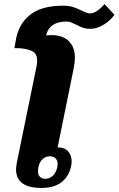

<svg xmlns="http://www.w3.org/2000/svg" viewBox="-20 -916 584 946"><path d="M59 -82Q59 -91 63 -115L159 -584Q163 -601 163 -619Q163 -647 145 -660Q127 -673 83 -678Q74 -679 51 -679L60 -729Q75 -802 131 -845Q187 -888 291 -888Q320 -888 341 -881Q362 -874 384 -863Q410 -850 422 -850Q438 -850 455 -860Q472 -870 495 -896L544 -843Q522 -813 489.5 -793.5Q457 -774 425 -774Q404 -774 388.5 -779.5Q373 -785 354 -795Q340 -802 329.5 -806Q319 -810 308 -810Q224 -810 207 -742Q217 -743 231 -743Q289 -743 319 -713.5Q349 -684 349 -631Q349 -612 344 -584L264 -190Q297 -190 315 -171Q333 -152 333 -120Q333 -110 330 -96Q319 -46 282.5 -18Q246 10 185 10Q59 10 59 -82ZM262 -91Q264 -103 264 -106Q264 -126 253.5 -136Q243 -146 226 -146Q206 -146 190 -132Q174 -118 169 -91Q167 -79 167 -73Q167 -54 177 -44.5Q187 -35 203 -35Q223 -35 239.5 -49.5Q256 -64 262 -91Z"/></svg>

Font: Trirong Black
Style: Italic
Weight: 900
Italic angle: -12°
Designer: Katatrad Team
Foundry: CadsonDemak
Version: Version 1.001